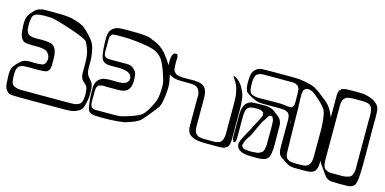

<svg xmlns="http://www.w3.org/2000/svg" viewBox="-76 -989 2829 1412"><g transform="rotate(15 1338.5 -283.5)"><path d="M601 -38Q597 -23 593 -7.5Q589 8 579 20Q570 30 558 36Q546 42 533 47Q511 55 477 55.5Q443 56 420 56H167Q145 56 119.5 56Q94 56 71 55Q62 55 52.5 54Q43 53 34 49Q25 45 17.5 37Q10 29 5 20Q-2 4 -4 -14.5Q-6 -33 -6 -50Q-7 -69 -7.5 -89.5Q-8 -110 -2 -129Q2 -143 10 -153.5Q18 -164 27 -174Q41 -188 55 -200Q69 -212 89 -216Q110 -220 132.5 -218.5Q155 -217 177 -218Q191 -218 206 -221Q208 -221 211.5 -221Q215 -221 217 -222Q220 -224 225.5 -228Q231 -232 233 -235Q235 -237 235.5 -239.5Q236 -242 237 -243Q240 -251 242 -259Q244 -267 243 -275Q242 -280 241 -287Q240 -294 237 -298Q235 -302 232.5 -306.5Q230 -311 227 -314Q219 -325 206 -330Q193 -335 180 -336Q158 -340 131 -339Q104 -338 81 -340Q71 -341 60.5 -342Q50 -343 41 -347Q29 -354 22 -365.5Q15 -377 11 -390Q7 -407 5.5 -425Q4 -443 3 -461Q3 -473 3 -485Q3 -497 5 -509Q8 -529 18.5 -545Q29 -561 43 -575Q51 -585 61.5 -593.5Q72 -602 84 -606Q104 -614 127 -614Q150 -614 171 -614Q182 -614 206.5 -614Q231 -614 260 -613Q289 -612 313.5 -609Q338 -606 349 -601Q370 -596 390 -588.5Q410 -581 429 -570Q452 -553 478.5 -525Q505 -497 520 -474Q531 -454 536.5 -432Q542 -410 545 -387Q548 -368 548.5 -348Q549 -328 549 -308Q549 -296 549 -283Q549 -270 551 -258Q555 -236 570 -218Q577 -209 584.5 -201.5Q592 -194 597 -184Q603 -172 605.5 -158Q608 -144 608 -130Q611 -84 601 -38ZM35 -41Q37 -37 38.5 -32.5Q40 -28 42 -24Q47 -17 55 -13Q63 -9 71 -6Q88 0 107.5 0Q127 0 144 0H443Q460 0 478 0Q496 0 514 -1Q528 -3 541 -7.5Q554 -12 562 -23Q567 -29 569.5 -37.5Q572 -46 573 -53Q579 -83 574 -116Q574 -124 572.5 -132Q571 -140 567 -147Q562 -157 554 -164Q546 -171 538 -178Q522 -195 518 -215Q515 -231 515.5 -248Q516 -265 516 -281Q516 -296 515.5 -320.5Q515 -345 512 -369.5Q509 -394 503 -409Q493 -442 476 -470Q467 -479 438 -492Q409 -505 370 -518.5Q331 -532 292 -544Q253 -556 224 -563.5Q195 -571 186 -571Q164 -571 142 -571.5Q120 -572 98 -569Q85 -568 72.5 -563Q60 -558 52 -547Q51 -545 50 -542Q49 -539 48 -537Q44 -526 43 -514.5Q42 -503 41 -492Q41 -480 41 -467Q41 -454 43 -442Q45 -432 50 -422Q55 -412 63 -406Q65 -405 67.5 -404Q70 -403 71 -402Q91 -395 112 -395Q134 -395 156 -395.5Q178 -396 200 -394Q213 -393 227 -390Q241 -387 251 -379Q266 -367 273 -347.5Q280 -328 281.5 -308Q283 -288 283 -273V-239Q283 -230 281.5 -222Q280 -214 278 -206L275 -197Q274 -194 269 -192Q267 -190 264.5 -187Q262 -184 259 -182Q258 -181 255.5 -181Q253 -181 251 -180Q245 -179 239 -177.5Q233 -176 225 -176Q210 -175 187.5 -175Q165 -175 142.5 -175.5Q120 -176 105 -175Q97 -174 87 -174Q77 -174 68 -171Q66 -170 63.5 -168.5Q61 -167 59 -166Q57 -165 54 -164Q51 -163 49 -161Q43 -155 39.5 -147Q36 -139 34 -131Q32 -122 31.5 -112.5Q31 -103 31 -94Q31 -81 32 -68.5Q33 -56 35 -41Z M1117 -133Q1105 -118 1088 -96Q1071 -74 1053 -52.5Q1035 -31 1020 -16Q1001 -2 978.5 7.5Q956 17 933 24Q922 30 900 33.5Q878 37 852.5 39Q827 41 805 42Q783 43 772 43Q752 43 731 43Q710 43 690 42Q680 42 670 40Q660 38 651 33Q649 31 646.5 30Q644 29 642 28Q635 22 631.5 13.5Q628 5 626 -3Q623 -17 621.5 -31.5Q620 -46 618 -59Q615 -94 615 -128Q615 -142 615 -155Q615 -168 619 -181Q628 -214 659 -230Q673 -237 687.5 -238.5Q702 -240 716 -241Q739 -242 767 -240.5Q795 -239 817 -243Q824 -245 832.5 -247.5Q841 -250 847 -254Q849 -256 851.5 -259Q854 -262 856 -265Q857 -267 858.5 -268.5Q860 -270 861 -271Q862 -273 862 -276.5Q862 -280 862 -282Q863 -284 864 -287Q865 -290 864 -292Q864 -295 862.5 -298Q861 -301 860 -303Q859 -305 858.5 -308.5Q858 -312 856 -314L848 -321Q841 -328 831.5 -332Q822 -336 812 -338Q790 -343 765.5 -343Q741 -343 718 -343Q706 -343 693.5 -343Q681 -343 670 -346Q647 -351 634 -370Q630 -378 627.5 -388Q625 -398 623 -406Q620 -421 618 -443.5Q616 -466 615.5 -488.5Q615 -511 615 -526Q615 -540 616.5 -554Q618 -568 624 -581Q631 -595 644 -606Q657 -617 672 -621Q683 -625 695.5 -625.5Q708 -626 719 -627Q730 -627 762 -627.5Q794 -628 831.5 -627Q869 -626 901 -621.5Q933 -617 944 -608Q967 -601 990 -588.5Q1013 -576 1032 -559Q1046 -547 1057.5 -532.5Q1069 -518 1080 -503Q1112 -460 1131 -413Q1144 -376 1149 -336Q1152 -325 1151.5 -297Q1151 -269 1147.5 -235.5Q1144 -202 1136.5 -173.5Q1129 -145 1117 -133ZM650 -7Q655 -6 659.5 -4Q664 -2 668 -1Q676 0 684 0Q692 0 699 0H760Q783 0 812 0Q841 0 863 -2Q874 -4 896.5 -10Q919 -16 944.5 -25Q970 -34 992.5 -44.5Q1015 -55 1026 -66Q1041 -81 1054.5 -103.5Q1068 -126 1079 -148.5Q1090 -171 1095 -186Q1101 -201 1104 -228.5Q1107 -256 1107.5 -283.5Q1108 -311 1105 -326Q1103 -337 1095.5 -361Q1088 -385 1077.5 -413Q1067 -441 1055 -465Q1043 -489 1032 -500Q1024 -508 1015.5 -515Q1007 -522 997 -527Q988 -536 963 -543Q938 -550 905.5 -555.5Q873 -561 840.5 -564.5Q808 -568 783 -569.5Q758 -571 749 -571H680Q670 -571 659 -568Q658 -568 655.5 -568Q653 -568 651 -567Q650 -566 649 -564Q648 -562 646 -560Q645 -558 642.5 -555Q640 -552 638 -549Q637 -545 637 -540Q637 -535 636 -530Q635 -516 635.5 -501Q636 -486 636 -472Q636 -459 635.5 -446.5Q635 -434 636 -422Q637 -418 638 -414Q639 -410 640 -406Q641 -405 640.5 -403.5Q640 -402 641 -400L649 -396Q651 -394 654 -391.5Q657 -389 661 -388Q664 -387 672 -387Q689 -386 706.5 -386Q724 -386 741 -386H773Q793 -386 814.5 -386Q836 -386 853 -377Q869 -367 878 -354L885 -345Q890 -336 891.5 -325Q893 -314 894 -303Q895 -293 895 -281.5Q895 -270 893 -259Q892 -253 891 -246Q890 -239 888 -234Q886 -230 884 -225Q882 -220 879 -216Q872 -207 863 -200Q848 -190 829 -187.5Q810 -185 793 -185H713Q704 -185 693.5 -186Q683 -187 674 -185Q671 -184 668 -183Q665 -182 662 -181Q660 -180 656.5 -180Q653 -180 651 -178Q650 -177 649 -174.5Q648 -172 647 -171Q645 -168 642.5 -165Q640 -162 639 -159Q638 -155 637.5 -151Q637 -147 637 -143Q636 -133 636 -122Q636 -111 636 -100Q636 -87 635.5 -74Q635 -61 636 -47Q637 -43 637 -38.5Q637 -34 638 -30Q638 -27 640 -24Q642 -21 643 -17Q644 -15 645 -12.5Q646 -10 650 -7Z M1702 -178Q1702 -163 1702 -138.5Q1702 -114 1702.5 -89.5Q1703 -65 1702 -50Q1701 -37 1700 -24.5Q1699 -12 1693 -1Q1692 1 1691 3.5Q1690 6 1688 8Q1687 10 1684 11.5Q1681 13 1679 15Q1663 26 1643.5 27Q1624 28 1605 28H1513Q1497 27 1480 26Q1463 25 1447 21Q1428 16 1410.5 5.5Q1393 -5 1385 -24Q1378 -43 1378 -65Q1378 -87 1378 -107V-253Q1378 -272 1378.5 -292.5Q1379 -313 1371 -330Q1370 -333 1368.5 -336.5Q1367 -340 1365 -343Q1364 -345 1362 -347Q1360 -349 1358 -350Q1356 -352 1354 -354.5Q1352 -357 1350 -358Q1348 -359 1344.5 -360Q1341 -361 1339 -362Q1326 -367 1312.5 -367.5Q1299 -368 1285 -368Q1270 -369 1247.5 -368.5Q1225 -368 1202.5 -370Q1180 -372 1165 -379Q1153 -383 1141 -390.5Q1129 -398 1122 -409Q1120 -413 1118.5 -417.5Q1117 -422 1115 -426Q1114 -430 1113.5 -434Q1113 -438 1112 -442Q1111 -451 1110.5 -459.5Q1110 -468 1110 -477Q1110 -489 1110.5 -501Q1111 -513 1114 -524L1117 -535Q1119 -539 1122.5 -542Q1126 -545 1128 -548Q1129 -549 1130 -550Q1131 -551 1132 -552Q1134 -553 1137.5 -552.5Q1141 -552 1143 -552Q1145 -552 1148 -552.5Q1151 -553 1152 -552Q1153 -551 1153 -550Q1153 -549 1154 -547Q1155 -543 1156.5 -539.5Q1158 -536 1159 -532Q1160 -527 1159.5 -521Q1159 -515 1158 -509Q1158 -496 1158 -483Q1158 -470 1159 -456Q1160 -449 1161 -440Q1162 -431 1166 -425Q1168 -422 1174 -416Q1176 -415 1177.5 -412.5Q1179 -410 1181 -408Q1183 -407 1186 -406Q1189 -405 1192 -403Q1203 -399 1215 -398Q1227 -397 1239 -396H1274Q1290 -396 1306 -396.5Q1322 -397 1338 -395Q1346 -394 1355 -393Q1364 -392 1372 -390Q1405 -379 1417 -348Q1425 -328 1425.5 -304Q1426 -280 1426 -258V-101Q1426 -87 1426 -72Q1426 -57 1430 -43Q1431 -40 1432 -36.5Q1433 -33 1434 -30L1441 -21Q1443 -20 1445 -17.5Q1447 -15 1449 -13Q1452 -10 1458 -7.5Q1464 -5 1468 -4Q1476 -2 1484.5 -1.5Q1493 -1 1500 0H1545Q1558 0 1572 0.5Q1586 1 1598 -2Q1608 -4 1617.5 -7.5Q1627 -11 1634 -19Q1639 -26 1642 -34.5Q1645 -43 1646 -51Q1650 -68 1649.5 -86.5Q1649 -105 1649 -122V-266Q1649 -281 1649 -305.5Q1649 -330 1647.5 -355Q1646 -380 1642 -395Q1638 -418 1629.5 -439Q1621 -460 1608 -479Q1605 -484 1602 -489Q1599 -494 1596 -498Q1595 -499 1592.5 -502Q1590 -505 1591 -506Q1591 -506 1596 -504Q1602 -503 1606.5 -501Q1611 -499 1616 -496Q1632 -486 1646 -470.5Q1660 -455 1669 -438Q1674 -428 1678.5 -419Q1683 -410 1687 -399Q1694 -384 1697 -361Q1700 -338 1701 -315Q1702 -292 1702 -277Z M2372 -216Q2372 -205 2372 -183.5Q2372 -162 2372 -137.5Q2372 -113 2372 -91.5Q2372 -70 2372 -59Q2372 -43 2370 -27Q2368 -11 2360 3Q2358 8 2355 13Q2354 14 2351 16Q2348 18 2346 20Q2344 21 2341.5 23Q2339 25 2336 26Q2333 27 2329.5 28Q2326 29 2323 30Q2310 33 2296.5 33.5Q2283 34 2270 34H2217Q2204 34 2191 33Q2178 32 2166 29Q2150 24 2136.5 15Q2123 6 2110 -3Q2100 -9 2090 -16Q2080 -23 2074 -33Q2073 -35 2072 -38Q2071 -41 2070 -43Q2065 -58 2064.5 -74Q2064 -90 2064 -106V-300Q2063 -309 2062 -318.5Q2061 -328 2056 -336Q2055 -338 2053 -342Q2051 -346 2049 -347Q2047 -349 2041 -351Q2031 -357 2018 -360Q2002 -362 1985.5 -362Q1969 -362 1952 -362H1872Q1859 -362 1844.5 -362.5Q1830 -363 1816 -366Q1803 -369 1791 -374.5Q1779 -380 1768 -386Q1757 -391 1746.5 -397Q1736 -403 1727 -411L1719 -418Q1718 -420 1717 -423.5Q1716 -427 1715 -429Q1710 -442 1708.5 -455.5Q1707 -469 1707 -483Q1707 -506 1710 -535.5Q1713 -565 1732 -584Q1752 -605 1783.5 -606.5Q1815 -608 1837 -608H1962Q1977 -608 2001 -608Q2025 -608 2049 -607Q2073 -606 2088 -603Q2111 -600 2143.5 -592.5Q2176 -585 2198 -571Q2216 -561 2232.5 -548.5Q2249 -536 2265 -523Q2279 -513 2292.5 -501.5Q2306 -490 2318 -476Q2340 -449 2352 -418Q2361 -407 2365.5 -379Q2370 -351 2371 -318Q2372 -285 2372 -256.5Q2372 -228 2372 -216ZM2081 -423Q2083 -433 2082.5 -442.5Q2082 -452 2082 -462Q2082 -477 2082 -492.5Q2082 -508 2080 -523Q2080 -526 2080 -530Q2080 -534 2079 -537L2072 -549Q2071 -551 2070.5 -553Q2070 -555 2068 -556Q2067 -558 2063.5 -559Q2060 -560 2058 -561Q2056 -563 2053.5 -564.5Q2051 -566 2048 -567Q2038 -570 2027 -570.5Q2016 -571 2006 -571Q1995 -571 1970.5 -571Q1946 -571 1917 -571Q1888 -571 1863.5 -571Q1839 -571 1828 -571Q1818 -571 1807 -571Q1796 -571 1785 -569Q1782 -568 1778.5 -568Q1775 -568 1772 -566Q1770 -565 1767 -563.5Q1764 -562 1762 -561Q1761 -560 1758 -558.5Q1755 -557 1753 -555Q1747 -549 1744.5 -540Q1742 -531 1740 -523Q1738 -513 1737.5 -503.5Q1737 -494 1737 -483Q1737 -473 1737.5 -463.5Q1738 -454 1739 -444Q1741 -436 1744 -427Q1747 -418 1753 -412Q1759 -406 1768 -403.5Q1777 -401 1784 -399Q1801 -395 1819 -395.5Q1837 -396 1856 -396Q1871 -396 1900.5 -396.5Q1930 -397 1959 -397Q1988 -397 2003 -395Q2015 -394 2028 -391.5Q2041 -389 2054 -391Q2056 -391 2060.5 -391.5Q2065 -392 2067 -393Q2069 -394 2071 -397.5Q2073 -401 2074 -402Q2076 -404 2077.5 -406Q2079 -408 2080 -409Q2081 -412 2081 -416Q2081 -420 2081 -423ZM2315 -58Q2317 -72 2317 -86Q2317 -100 2317 -114V-301Q2317 -316 2314.5 -345Q2312 -374 2306.5 -402.5Q2301 -431 2289 -446Q2278 -461 2258.5 -480.5Q2239 -500 2218 -517.5Q2197 -535 2182 -544Q2175 -546 2167.5 -549Q2160 -552 2153 -552Q2149 -553 2141 -551Q2140 -551 2137 -551Q2134 -551 2132 -550Q2130 -549 2127 -546Q2124 -543 2122 -541Q2121 -540 2119.5 -539Q2118 -538 2117 -536Q2116 -535 2115.5 -532.5Q2115 -530 2115 -528Q2114 -522 2112.5 -516.5Q2111 -511 2111 -504Q2110 -488 2110.5 -472Q2111 -456 2112 -438Q2113 -429 2113.5 -401.5Q2114 -374 2114.5 -338Q2115 -302 2115.5 -266Q2116 -230 2116.5 -202.5Q2117 -175 2117 -166Q2118 -146 2118.5 -125Q2119 -104 2119 -84Q2120 -73 2120 -60Q2120 -47 2124 -36Q2126 -25 2134 -17Q2136 -15 2139 -13.5Q2142 -12 2144 -11Q2146 -10 2148.5 -8Q2151 -6 2154 -5Q2156 -4 2159 -3.5Q2162 -3 2164 -3Q2182 0 2199 0Q2212 0 2224.5 0Q2237 0 2250 -1Q2258 -1 2266.5 -2Q2275 -3 2282 -7Q2302 -15 2310 -37Q2312 -42 2313 -47.5Q2314 -53 2315 -58ZM2015 -182Q2015 -167 2015.5 -142Q2016 -117 2016 -92Q2016 -67 2014 -52Q2013 -39 2011 -26.5Q2009 -14 2004 -3Q2003 0 2002 3Q2001 6 1999 8Q1989 21 1974.5 26Q1960 31 1945 33Q1933 34 1920.5 34Q1908 34 1895 34Q1873 34 1849 33Q1825 32 1803 25Q1796 22 1788 18Q1780 14 1774 9Q1757 -8 1757 -30Q1757 -40 1760.5 -50Q1764 -60 1768 -68Q1775 -83 1783 -97Q1791 -111 1798 -125Q1812 -148 1826 -177Q1840 -206 1853 -228Q1858 -238 1863 -247.5Q1868 -257 1872 -267Q1873 -270 1874.5 -273.5Q1876 -277 1876 -280Q1877 -282 1876 -284.5Q1875 -287 1875 -288Q1874 -290 1874 -295Q1874 -300 1873 -302Q1872 -303 1870.5 -303Q1869 -303 1867 -304Q1864 -306 1860.5 -309Q1857 -312 1852 -313Q1848 -315 1842 -315Q1836 -315 1831 -316Q1819 -317 1806 -316.5Q1793 -316 1780 -313Q1777 -312 1773.5 -312Q1770 -312 1767 -310L1758 -303Q1757 -302 1754.5 -300.5Q1752 -299 1750 -297Q1749 -295 1748 -292Q1747 -289 1745 -287Q1741 -277 1739.5 -266.5Q1738 -256 1737 -245Q1736 -223 1736.5 -192.5Q1737 -162 1737 -139V-72Q1737 -67 1736.5 -61.5Q1736 -56 1735 -51Q1735 -50 1735 -47.5Q1735 -45 1734 -43Q1733 -41 1728.5 -39Q1724 -37 1722 -35Q1722 -33 1720 -33Q1719 -34 1718.5 -35.5Q1718 -37 1717 -38Q1716 -41 1713.5 -44.5Q1711 -48 1709 -52Q1708 -58 1707.5 -65.5Q1707 -73 1707 -79V-212Q1707 -227 1707 -242.5Q1707 -258 1709 -273Q1712 -292 1721 -310.5Q1730 -329 1746 -339Q1763 -351 1785 -352Q1807 -353 1827 -353Q1848 -353 1871 -353.5Q1894 -354 1914 -348Q1931 -344 1946 -333Q1961 -322 1974 -311Q1982 -305 1989 -299Q1996 -293 2001 -285Q2015 -264 2015 -235.5Q2015 -207 2015 -182ZM2087 -258V-296Q2087 -298 2086.5 -301Q2086 -304 2086 -306Q2086 -307 2086.5 -308Q2087 -309 2086 -307V-304Q2086 -301 2085.5 -298Q2085 -295 2085 -292Q2086 -283 2086 -274.5Q2086 -266 2087 -258ZM1956 -50Q1960 -64 1960 -79.5Q1960 -95 1960 -109Q1960 -124 1960 -147Q1960 -170 1960.5 -193.5Q1961 -217 1960 -232Q1959 -243 1958.5 -256Q1958 -269 1951 -279Q1950 -281 1948.5 -285Q1947 -289 1945 -290Q1944 -291 1941 -290.5Q1938 -290 1936 -290Q1934 -290 1930 -290.5Q1926 -291 1924 -290Q1922 -289 1920 -286Q1918 -283 1917 -281Q1912 -274 1907.5 -267Q1903 -260 1898 -251Q1888 -240 1877 -218Q1866 -196 1855.5 -171.5Q1845 -147 1834.5 -125Q1824 -103 1813 -92Q1807 -80 1799.5 -67.5Q1792 -55 1790 -41Q1789 -38 1787.5 -33.5Q1786 -29 1787 -26L1792 -18Q1794 -17 1795.5 -13.5Q1797 -10 1799 -8Q1800 -7 1802.5 -7Q1805 -7 1806 -6Q1814 -4 1821 -2.5Q1828 -1 1835 -1Q1843 0 1851 0Q1859 0 1867 0Q1884 -1 1901.5 -2.5Q1919 -4 1934 -14Q1936 -15 1938.5 -16.5Q1941 -18 1943 -20Q1946 -23 1949 -28Q1952 -33 1953 -37Q1956 -43 1956 -50Z M2681 -419Q2681 -410 2681 -375.5Q2681 -341 2681.5 -295Q2682 -249 2682 -202.5Q2682 -156 2682 -121.5Q2682 -87 2681 -78Q2681 -64 2680 -49.5Q2679 -35 2678 -21Q2677 -13 2676 -4Q2675 5 2673 13Q2671 21 2667.5 30Q2664 39 2656 46Q2655 47 2652 48Q2649 49 2647 51Q2631 60 2611 60.5Q2591 61 2573 61Q2556 61 2538.5 61Q2521 61 2504 60Q2494 60 2484.5 59Q2475 58 2467 54Q2446 45 2433.5 25.5Q2421 6 2408 -11Q2402 -20 2395 -29Q2388 -38 2382 -48Q2369 -71 2366 -96Q2363 -121 2363 -143V-534Q2363 -545 2363 -557Q2363 -569 2364 -580Q2365 -585 2367 -591Q2369 -597 2371 -601Q2372 -604 2377 -606Q2379 -608 2381.5 -611.5Q2384 -615 2387 -616Q2390 -619 2397 -619Q2408 -623 2419.5 -624Q2431 -625 2442 -625H2506Q2519 -625 2531.5 -625Q2544 -625 2557 -623Q2565 -622 2574 -619.5Q2583 -617 2591 -615Q2604 -611 2616.5 -606Q2629 -601 2639 -593Q2647 -588 2656 -579.5Q2665 -571 2670 -562Q2677 -550 2678.5 -535.5Q2680 -521 2681 -507Q2682 -485 2681.5 -463.5Q2681 -442 2681 -419ZM2515 0Q2532 0 2550 0Q2568 0 2584 -3Q2592 -5 2601 -7.5Q2610 -10 2617 -15Q2624 -20 2628 -28.5Q2632 -37 2634 -45Q2639 -62 2638.5 -80.5Q2638 -99 2638 -116V-454Q2638 -467 2638.5 -479.5Q2639 -492 2637 -505Q2636 -519 2632 -533Q2628 -547 2617 -557Q2610 -563 2600 -565.5Q2590 -568 2582 -569Q2572 -571 2562 -571Q2552 -571 2542 -571H2491Q2471 -571 2449 -567Q2427 -563 2415 -543Q2410 -535 2408 -523Q2405 -511 2405 -498Q2405 -485 2405 -472V-86Q2405 -77 2405.5 -67.5Q2406 -58 2408 -49Q2410 -41 2413 -31.5Q2416 -22 2423 -16Q2425 -14 2428 -13Q2431 -12 2433 -10Q2450 0 2472 0Q2494 0 2515 0Z"/></g></svg>

Font: Rubik Vinyl
Style: Regular
Weight: 400
Designer: Hubert and Fischer, NaN
Foundry: Hubert and Fischer, NaN
Version: Version 2.200